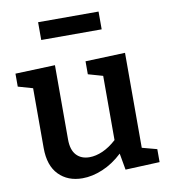

<svg xmlns="http://www.w3.org/2000/svg" viewBox="-84 -821 796 904"><g transform="rotate(-10 313.5 -369.0)"><path d="M537 -82 608 -63V-1L444 6L430 -73Q385 -31 335 -10Q285 11 238 11Q168 11 125 -33Q82 -77 82 -161V-447L12 -467V-529L202 -536V-181Q202 -131 225 -106Q248 -81 288 -81Q318 -81 351 -95.5Q384 -110 417 -140V-447L347 -467V-529L537 -536ZM159 -749H448V-664H159Z"/></g></svg>

Font: Bitter Pro SemiBold
Style: Regular
Weight: 600
Designer: Sol Matas, and Bitter project Authors
Foundry: Sol Matas
Version: Version 1.010